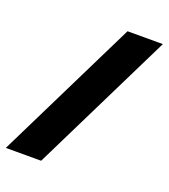

<svg xmlns="http://www.w3.org/2000/svg" viewBox="-161 -758 745 848"><g transform="rotate(20 211.5 -334.0)"><path d="M-36 0 293 -668H459L130 0Z"/></g></svg>

Font: Celebes Black
Style: Italic
Weight: 900
Italic angle: -10°
Designer: Anugrah Pasau
Foundry: Lafontype
Version: Version 1.000; ttfautohint (v1.8.4)